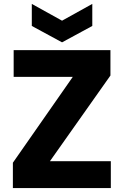

<svg xmlns="http://www.w3.org/2000/svg" viewBox="-20 -964 634 984"><path d="M46 0ZM46 0ZM548 0H46V-130L353 -570H50V-707H546V-577L236 -138H548ZM298 -747 143 -831V-944L298 -858L453 -944V-831Z"/></svg>

Font: Ulagadi Sans
Style: Bold
Weight: 700
Designer: Ninad Kale (Devanagari), Jonny Pinhorn (Latin)
Foundry: Indian Type Foundry
Version: Version 3.01;March 29, 2020;FontCreator 12.0.0.2522 64-bit; 